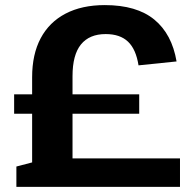

<svg xmlns="http://www.w3.org/2000/svg" viewBox="-20 -730 758 750"><path d="M105.5 -428.2Q105.5 -517.8 138.9 -580.6Q172.4 -643.5 236.1 -676.8Q299.9 -710.1 389.3 -710.1Q514 -710.1 582.9 -653.4Q651.7 -596.7 669.7 -490L521.1 -474.7Q511.2 -537.8 480 -567.3Q448.9 -596.9 392.9 -596.9Q329.1 -596.9 296.2 -556.3Q263.3 -515.8 263.3 -432.3V0H105.5ZM44 -79.5 107.5 -96.1 202.4 -111.3H683.1V0H44ZM35.2 -361.5H523.8V-285.7H35.2Z"/></svg>

Font: Pathway Extreme 8pt Thin
Style: Regular
Weight: 100
Designer: Eduardo Rodriguez Tunni
Foundry: Eduardo Rodriguez Tunni
Version: Version 1.000